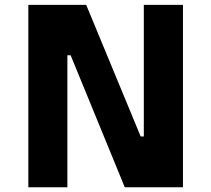

<svg xmlns="http://www.w3.org/2000/svg" viewBox="-20 -787 888 807"><path d="M99.1 0V-766.6H342.3L571.3 -213.4H584.5V-766.6H749V0H504.4L276.9 -554.7H263.2V0Z"/></svg>

Font: Acari Sans Neue Black
Style: Regular
Weight: 900
Designer: Alfredo Marco Pradil
Foundry: Alfredo Marco Pradil
Version: Version 1.045;June 16, 2019;FontCreator 11.5.0.2425 64-bit; 